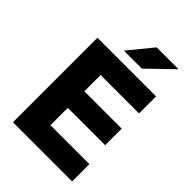

<svg xmlns="http://www.w3.org/2000/svg" viewBox="-241 -927 1027 1027"><g transform="rotate(45 273.0 -413.5)"><path d="M57.8 0V-639H210.8V0ZM103.3 0V-130.3H505.4V0ZM147.5 -261.7V-386.9H493.3V-261.7ZM103.1 -509.9V-639H501.2V-509.9ZM317.9 -826.5H482V-825L342.4 -690H207.6V-691.3Z"/></g></svg>

Font: Anek Tamil Medium
Style: Regular
Weight: 500
Designer: Aadarsh Rajan (Tamil), Yesha Goshar (Latin)
Foundry: Ek Type
Version: Version 1.003